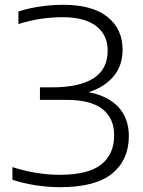

<svg xmlns="http://www.w3.org/2000/svg" viewBox="-20 -769 595 798"><path d="M229 9Q179.5 9 128 1Q76.5 -7 31.5 -22V-74.5Q132 -42.5 228.5 -42.5Q346.5 -42.5 400.5 -85.2Q454.5 -128 454.5 -206.5Q454.5 -277.5 405.8 -315.8Q357 -354 255 -354H146V-406H197Q309.5 -406 368.5 -443.5Q427.5 -481 427.5 -558.5Q427.5 -624 379.5 -660.8Q331.5 -697.5 241 -697.5Q196.5 -697.5 149.8 -690.8Q103 -684 56.5 -669V-721.5Q144.5 -749 245 -749Q362.5 -749 426 -699.2Q489.5 -649.5 489.5 -562Q489.5 -495.5 451.2 -450.8Q413 -406 348.5 -386Q429.5 -370 472.5 -323.5Q515.5 -277 515.5 -203.5Q515.5 -105 446.5 -48Q377.5 9 229 9Z"/></svg>

Font: Encode Sans Exp Lt
Style: Regular
Weight: 300
Width: 7
Designer: Multiple Designers
Foundry: Impallari Type
Version: Version 3.002; ttfautohint (v1.8.3) -l 8 -r 50 -G 200 -x 14 